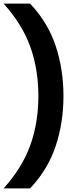

<svg xmlns="http://www.w3.org/2000/svg" viewBox="-45 -828 433 1068"><path d="M-25 220Q79.5 104 124 -21.5Q168.5 -147 168.5 -294Q168.5 -441 124 -566.5Q79.5 -692 -25 -808H122Q221 -704 264.5 -573Q308 -442 308 -294Q308 -146 264.5 -15Q221 116 122 220Z"/></svg>

Font: Encode Sans SmExp SmBold
Style: Regular
Weight: 600
Width: 6
Designer: Multiple Designers
Foundry: Impallari Type
Version: Version 3.002; ttfautohint (v1.8.3) -l 8 -r 50 -G 200 -x 14 